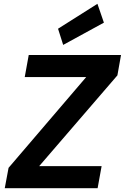

<svg xmlns="http://www.w3.org/2000/svg" viewBox="-20 -989 656 1009"><path d="M5 0 25 -107 433 -584H110L131 -700H616L597 -593L186 -116H514L493 0ZM312 -753 285 -838 492 -969 526 -870Z"/></svg>

Font: DM Sans 12pt ExtraBold
Style: Italic
Weight: 800
Italic angle: -10°
Version: Version 4.004;gftools[0.9.30]